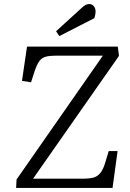

<svg xmlns="http://www.w3.org/2000/svg" viewBox="-20 -932 644 952"><path d="M570 -655 144 -46H391Q423 -46 443.5 -51.5Q464 -57 478.5 -75.5Q493 -94 504 -133L519 -183H563L538 0H60L62 -42L490 -656H256Q227 -656 207.5 -651Q188 -646 175.5 -629.5Q163 -613 151 -577L134 -524L89 -531L114 -701H564ZM384 -892Q395 -902 403.5 -907Q412 -912 421 -912Q437 -912 445.5 -901Q454 -890 454 -875Q454 -868 452.5 -860Q451 -852 448 -842L274 -753L258 -777Z"/></svg>

Font: Literata Light
Style: Italic
Weight: 300
Italic angle: -2°
Designer: Latin by Veronika Burian and Jose Scaglione. Greek by Irene Vlachou. Cyrillic by Vera Evstafieva
Foundry: TypeTogether
Version: Version 3.103;gftools[0.9.29]